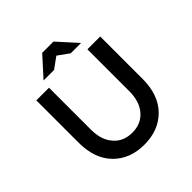

<svg xmlns="http://www.w3.org/2000/svg" viewBox="-176 -773 907 907"><g transform="rotate(-45 277.5 -319.0)"><path d="M277.3 -75.3Q336.1 -75.3 370.6 -115.5Q405.2 -155.7 405.2 -224.7V-504.1H490.7V-221.6Q490.7 -114.4 432 -54.6Q373.2 5.2 277.3 5.2Q181.4 5.2 122.7 -54.6Q63.9 -114.4 63.9 -221.6V-504.1H148.5V-224.7Q148.5 -154.6 183.5 -115.5Q217.5 -75.3 277.3 -75.3ZM242.3 -643.3H317.5L405.2 -546.4H336.1L280.4 -586.6L224.7 -546.4H154.6Z"/></g></svg>

Font: NATS
Style: Regular
Weight: 400
Designer: Purushoth Kumar Guthula
Foundry: Silicon Andhra, USA.
Version: Version 1.0.4; ttfautohint (v1.2.25-373a) -l 7 -r 28 -G 50 -